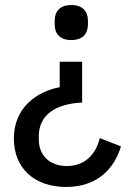

<svg xmlns="http://www.w3.org/2000/svg" viewBox="-20 -550 512 762"><path d="M242 192C369 192 435 116 460 31L376 -2C361 62 317 109 245 109C179 109 134 68 134 4V-10C134 -92 198 -138 306 -143V-305H217V-204C128 -187 35 -125 35 0C35 116 115 192 242 192ZM263 -391C309 -391 329 -417 329 -453V-468C329 -504 309 -530 263 -530C217 -530 197 -504 197 -468V-453C197 -417 217 -391 263 -391Z"/></svg>

Font: IBM Plex Devanagari Text
Style: Regular
Weight: 450
Designer: Mike Abbink, Paul van der Laan, Pieter van Rosmalen, Erin McLaughlin
Foundry: Bold Monday
Version: Version 1.0